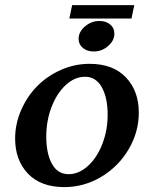

<svg xmlns="http://www.w3.org/2000/svg" viewBox="-20 -746 597 768"><path d="M337.9 -490.7Q432.1 -490.7 483.6 -436.5Q535.2 -382.3 535.2 -295.4Q535.2 -217.8 494.6 -148.9Q454.1 -80.1 385.3 -38.8Q316.4 2.4 237.3 2.4Q143.1 2.4 91.8 -51.5Q40.5 -105.5 40.5 -191.9Q40.5 -250.5 64.5 -305.4Q88.4 -360.4 128.2 -400.9Q168 -441.4 223.1 -466.1Q278.3 -490.7 337.9 -490.7ZM320.3 -439Q278.8 -439 242.9 -405.8Q207 -372.6 186 -317.4Q165 -262.2 165 -200.2Q165 -132.3 187.7 -90.8Q210.4 -49.3 254.4 -49.3Q295.4 -49.3 331.8 -82.3Q368.2 -115.2 389.4 -170.2Q410.6 -225.1 410.6 -287.1Q410.6 -355 387.2 -397Q363.8 -439 320.3 -439ZM377.4 -662.1Q404.3 -662.1 420.9 -647.9Q437.5 -633.8 437.5 -611.8Q437.5 -583.5 412.4 -561.8Q387.2 -540 355.5 -540Q328.6 -540 311.5 -554.2Q294.4 -568.4 294.4 -590.3Q294.4 -618.7 320.1 -640.4Q345.7 -662.1 377.4 -662.1ZM517.1 -725.6 505.9 -671.9H257.3L268.6 -725.6Z"/></svg>

Font: Flanker
Style: Bold Italic
Weight: 700
Italic angle: -12°
Designer: Flanker
Version: Version 2.000